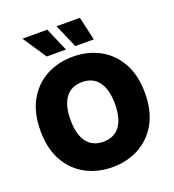

<svg xmlns="http://www.w3.org/2000/svg" viewBox="-167 -1082 1105 1221"><g transform="rotate(-20 385.5 -472.0)"><path d="M385.7 9.8Q286.6 9.8 206.3 -33.2Q126 -76.2 79.1 -159.4Q32.2 -242.7 32.2 -363.3Q32.2 -484.9 79.1 -568.4Q126 -651.9 206.3 -694.6Q286.6 -737.3 385.7 -737.3Q484.9 -737.3 564.9 -694.6Q645 -651.9 692.1 -568.4Q739.3 -484.9 739.3 -363.3Q739.3 -242.2 692.1 -158.9Q645 -75.7 564.9 -33Q484.9 9.8 385.7 9.8ZM385.7 -162.1Q459.5 -162.1 497.8 -213.9Q536.1 -265.6 536.1 -363.3Q536.1 -461.4 497.8 -513.4Q459.5 -565.4 385.7 -565.4Q312.5 -565.4 273.9 -513.4Q235.4 -461.4 235.4 -363.3Q235.4 -265.6 273.9 -213.9Q312.5 -162.1 385.7 -162.1ZM231.4 -794.9 125 -954.1H293L361.3 -794.9ZM424.8 -794.9 355.5 -954.1H513.7L549.8 -794.9Z"/></g></svg>

Font: Inter Tight Black
Style: Regular
Weight: 900
Designer: Rasmus Andersson
Foundry: rsms
Version: Version 3.004; ttfautohint (v1.8.4.7-5d5b)